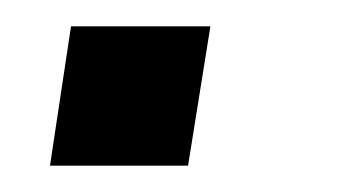

<svg xmlns="http://www.w3.org/2000/svg" viewBox="-20 -126 259 146"><path d="M18 0 34 -106H140L123 0Z"/></svg>

Font: Nunito Sans 10pt Condensed Medium
Style: Italic
Weight: 500
Width: 3
Italic angle: -9°
Designer: Vernon Adams
Foundry: Vernon Adams
Version: Version 3.101;gftools[0.9.27]